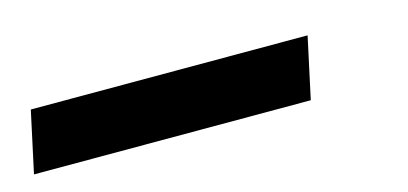

<svg xmlns="http://www.w3.org/2000/svg" viewBox="-51 -89 565 266"><g transform="rotate(-15 231.5 44.0)"><path d="M-5 0H392L373 88H-24Z"/></g></svg>

Font: Prompt
Style: Italic
Weight: 400
Italic angle: -12°
Designer: Katatrad Team
Foundry: CadsonDemak
Version: Version 1.001